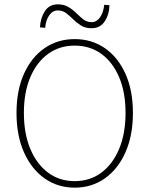

<svg xmlns="http://www.w3.org/2000/svg" viewBox="-20 -852 688 884"><path d="M324 12Q246 12 185.5 -30.5Q125 -73 90.5 -150.5Q56 -228 56 -332Q56 -436 90.5 -512.5Q125 -589 185.5 -630.5Q246 -672 324 -672Q402 -672 462.5 -630.5Q523 -589 557.5 -512.5Q592 -436 592 -332Q592 -228 557.5 -150.5Q523 -73 462.5 -30.5Q402 12 324 12ZM324 -18Q394 -18 446.5 -57Q499 -96 528.5 -166.5Q558 -237 558 -332Q558 -427 528.5 -496.5Q499 -566 446.5 -604Q394 -642 324 -642Q254 -642 201.5 -604Q149 -566 119.5 -496.5Q90 -427 90 -332Q90 -237 119.5 -166.5Q149 -96 201.5 -57Q254 -18 324 -18ZM402 -722Q373 -722 353 -734.5Q333 -747 317 -763Q301 -779 284.5 -791.5Q268 -804 246 -804Q223 -804 207 -782Q191 -760 188 -724L164 -726Q166 -769 186.5 -800.5Q207 -832 246 -832Q275 -832 295.5 -819.5Q316 -807 332 -791Q348 -775 364 -762.5Q380 -750 402 -750Q425 -750 440.5 -772Q456 -794 460 -830L484 -828Q483 -785 462 -753.5Q441 -722 402 -722Z"/></svg>

Font: Source Sans 3 ExtraLight ExtraLight
Style: Regular
Weight: 250
Version: Version 3.052;hotconv 1.1.0;makeotfexe 2.6.0